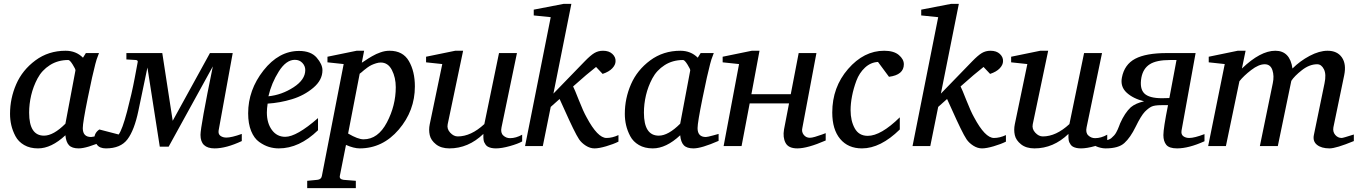

<svg xmlns="http://www.w3.org/2000/svg" viewBox="-20 -757 7038 995"><path d="M518 -27Q429 12 388 12Q353 12 337.5 -4.5Q322 -21 319 -56Q246 12 177 12Q135 12 105 -5.5Q75 -23 60 -51.5Q45 -80 38.5 -108.5Q32 -137 32 -167Q32 -247 64 -320.5Q96 -394 163.5 -444Q231 -494 320 -494Q374 -494 410 -458L425 -482H493Q478 -444 474 -425Q460 -373 434.5 -247.5Q409 -122 409 -93Q409 -47 452 -47Q460 -47 489 -55L518 -63ZM371 -392Q372 -398 357 -422Q342 -446 334 -446Q280 -446 238.5 -419.5Q197 -393 174.5 -350.5Q152 -308 141.5 -263Q131 -218 131 -173Q131 -54 208 -54Q257 -54 319 -116Z M1233 -26Q1152 12 1092 12Q1019 12 1019 -58Q1019 -100 1083 -413L854 3H808L744 -407L697 -182Q676 -82 640.5 -35Q605 12 529 12Q497 12 483 -6.5Q469 -25 469 -39Q469 -69 495 -86L595 -60Q614 -86 638.5 -179Q663 -272 678 -352L693 -432Q697 -444 685 -446L635 -449V-482H821L875 -131L1068 -482H1186L1113 -81Q1110 -62 1122.5 -53Q1135 -44 1153 -44Q1180 -44 1233 -63Z M1651 -393Q1651 -342 1603.5 -302Q1556 -262 1493.5 -243Q1431 -224 1367 -220Q1363 -194 1363 -174Q1363 -119 1389 -83.5Q1415 -48 1458 -48Q1517 -48 1628 -145V-82Q1531 12 1425 12Q1399 12 1374 4.5Q1349 -3 1323 -21.5Q1297 -40 1281.5 -78Q1266 -116 1266 -170Q1266 -291 1345.5 -392Q1425 -493 1530 -493Q1591 -493 1621 -458.5Q1651 -424 1651 -393ZM1562 -394Q1562 -415 1547 -431Q1532 -447 1508 -447Q1463 -447 1425 -387Q1387 -327 1371 -258Q1440 -265 1501 -304.5Q1562 -344 1562 -394Z M2130 -309Q2130 -183 2046.5 -85.5Q1963 12 1844 12Q1814 12 1773 -6L1741 155Q1738 172 1761 175L1824 180V218H1572V180L1624 175Q1645 173 1648 155L1761 -425L1677 -434V-463L1828 -494H1867L1855 -432Q1857 -433 1870.5 -442Q1884 -451 1889.5 -454.5Q1895 -458 1908 -465.5Q1921 -473 1930 -477Q1939 -481 1951.5 -485.5Q1964 -490 1975.5 -492Q1987 -494 1999 -494Q2068 -494 2099 -440.5Q2130 -387 2130 -309ZM2031 -305Q2031 -355 2011 -394Q1991 -433 1953 -433Q1942 -433 1929 -429Q1916 -425 1905.5 -420Q1895 -415 1884 -407Q1873 -399 1866.5 -393.5Q1860 -388 1852.5 -381.5Q1845 -375 1844 -375L1784 -65Q1835 -35 1864 -35Q1939 -35 1985 -122.5Q2031 -210 2031 -305Z M2686 -24Q2665 -12 2622.5 0Q2580 12 2550 12Q2536 12 2525.5 9.5Q2515 7 2508 3Q2501 -1 2496.5 -7.5Q2492 -14 2489.5 -19.5Q2487 -25 2486 -32.5Q2485 -40 2485 -44Q2485 -48 2485 -55Q2485 -62 2485 -63Q2407 12 2309 12Q2266 12 2239.5 -9Q2213 -30 2207 -57Q2201 -84 2207 -113L2272 -425L2188 -434V-463L2339 -494H2380L2300 -113Q2295 -89 2313 -69.5Q2331 -50 2352 -50Q2421 -50 2490 -114L2566 -482H2659L2579 -97Q2573 -69 2588 -55Q2603 -41 2623 -41Q2654 -41 2686 -59Z M3185 -23Q3159 -10 3121.5 1Q3084 12 3061 12Q3038 12 3016 -2Q2994 -16 2981 -35Q2969 -53 2949.5 -93Q2930 -133 2907.5 -183.5Q2885 -234 2880 -244L2834 -203L2793 0H2701L2834 -668L2746 -677V-707L2901 -737H2941L2848 -272L3010 -439Q3040 -470 3060 -482Q3080 -494 3105 -494Q3136 -494 3153.5 -477.5Q3171 -461 3170 -440Q3170 -421 3153 -403Q3136 -385 3103 -374L3069 -410Q3025 -376 2950 -309Q2957 -296 2980 -237.5Q3003 -179 3020 -149Q3077 -42 3123 -42Q3153 -42 3185 -57Z M3704 -27Q3615 12 3574 12Q3539 12 3523.5 -4.5Q3508 -21 3505 -56Q3432 12 3363 12Q3321 12 3291 -5.5Q3261 -23 3246 -51.5Q3231 -80 3224.5 -108.5Q3218 -137 3218 -167Q3218 -247 3250 -320.5Q3282 -394 3349.5 -444Q3417 -494 3506 -494Q3560 -494 3596 -458L3611 -482H3679Q3664 -444 3660 -425Q3646 -373 3620.5 -247.5Q3595 -122 3595 -93Q3595 -47 3638 -47Q3646 -47 3675 -55L3704 -63ZM3557 -392Q3558 -398 3543 -422Q3528 -446 3520 -446Q3466 -446 3424.5 -419.5Q3383 -393 3360.5 -350.5Q3338 -308 3327.5 -263Q3317 -218 3317 -173Q3317 -54 3394 -54Q3443 -54 3505 -116Z M4259 -29Q4165 12 4112 12Q4066 12 4051 -16.5Q4036 -45 4043 -86L4069 -221H3865L3823 0H3730L3810 -425L3725 -434V-463L3876 -494H3916L3874 -269H4078L4119 -482H4211L4138 -94Q4133 -74 4145 -58.5Q4157 -43 4177 -43Q4187 -43 4204 -48Q4221 -53 4239 -59.5Q4257 -66 4259 -67Z M4664 -424Q4664 -369 4587 -359L4530 -436Q4492 -434 4462.5 -406.5Q4433 -379 4418 -338.5Q4403 -298 4395.5 -259Q4388 -220 4388 -186Q4388 -131 4409.5 -92Q4431 -53 4477 -53Q4545 -53 4643 -149V-86Q4543 12 4447 12Q4375 12 4334 -37Q4293 -86 4293 -174Q4293 -305 4375 -399.5Q4457 -494 4562 -494Q4612 -494 4638 -472Q4664 -450 4664 -424Z M5193 -23Q5167 -10 5129.5 1Q5092 12 5069 12Q5046 12 5024 -2Q5002 -16 4989 -35Q4977 -53 4957.5 -93Q4938 -133 4915.5 -183.5Q4893 -234 4888 -244L4842 -203L4801 0H4709L4842 -668L4754 -677V-707L4909 -737H4949L4856 -272L5018 -439Q5048 -470 5068 -482Q5088 -494 5113 -494Q5144 -494 5161.5 -477.5Q5179 -461 5178 -440Q5178 -421 5161 -403Q5144 -385 5111 -374L5077 -410Q5033 -376 4958 -309Q4965 -296 4988 -237.5Q5011 -179 5028 -149Q5085 -42 5131 -42Q5161 -42 5193 -57Z M5718 -24Q5697 -12 5654.5 0Q5612 12 5582 12Q5568 12 5557.5 9.5Q5547 7 5540 3Q5533 -1 5528.5 -7.5Q5524 -14 5521.5 -19.5Q5519 -25 5518 -32.5Q5517 -40 5517 -44Q5517 -48 5517 -55Q5517 -62 5517 -63Q5439 12 5341 12Q5298 12 5271.5 -9Q5245 -30 5239 -57Q5233 -84 5239 -113L5304 -425L5220 -434V-463L5371 -494H5412L5332 -113Q5327 -89 5345 -69.5Q5363 -50 5384 -50Q5453 -50 5522 -114L5598 -482H5691L5611 -97Q5605 -69 5620 -55Q5635 -41 5655 -41Q5686 -41 5718 -59Z M6222 -25Q6140 12 6080 12Q6039 12 6024 -6.5Q6009 -25 6009 -57Q6009 -92 6033 -212H5999Q5963 -212 5947.5 -204.5Q5932 -197 5913 -178Q5893 -157 5865.5 -100.5Q5838 -44 5807 -16Q5777 12 5709 12Q5697 12 5684.5 9Q5672 6 5665 3L5658 0L5664 -30Q5716 -23 5739 -41Q5747 -48 5753.5 -55Q5760 -62 5765 -71.5Q5770 -81 5772.5 -86.5Q5775 -92 5779.5 -103.5Q5784 -115 5785 -118Q5809 -172 5840 -201Q5865 -222 5909 -232Q5852 -246 5818.5 -277Q5785 -308 5794 -355Q5807 -423 5863 -452.5Q5919 -482 6027 -482H6176L6103 -80Q6100 -60 6112.5 -51Q6125 -42 6143 -42Q6170 -42 6222 -62ZM6077 -446H6044Q5973 -446 5938.5 -424Q5904 -402 5895 -355Q5885 -298 5910 -273Q5935 -248 6002 -248L6040 -249Z M6996 -26Q6904 12 6870 12Q6828 12 6805 -6.5Q6782 -25 6789 -58L6844 -325Q6854 -372 6841 -398Q6828 -424 6806 -424Q6766 -424 6727 -393.5Q6688 -363 6672 -338L6602 0H6509L6576 -326Q6584 -363 6574 -393.5Q6564 -424 6534 -424Q6503 -424 6464 -394Q6425 -364 6403 -336L6333 0H6241L6327 -425L6244 -434V-463L6394 -494H6435L6416 -402Q6512 -494 6589 -494Q6665 -494 6678 -402Q6717 -441 6767 -467.5Q6817 -494 6860 -494Q6910 -494 6934 -459.5Q6958 -425 6946 -367L6890 -97Q6886 -74 6899.5 -58Q6913 -42 6933 -42Q6940 -42 6996 -60Z"/></svg>

Font: Veleka
Style: Italic
Weight: 400
Italic angle: -12°
Designer: Stefan Peev, Context Ltd, 2016; SIL International, 1997-2014.
Foundry: Stefan Peev, Context Ltd, 2016
Version: Version 1.000